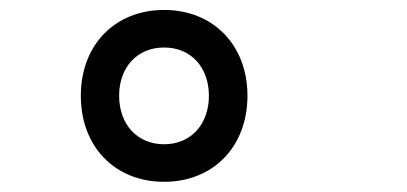

<svg xmlns="http://www.w3.org/2000/svg" viewBox="-20 -797 818 386"><path d="M310 -431.5C408.5 -431.5 477.5 -502 477.5 -604.5C477.5 -706.5 408.5 -777 310 -777C211 -777 142.5 -706.5 142.5 -604.5C142.5 -502 211 -431.5 310 -431.5ZM219.5 -604.5C219.5 -660.5 254.5 -701.5 310 -701.5C365 -701.5 400 -660.5 400 -604.5C400 -548.5 365 -507 310 -507C254.5 -507 219.5 -548.5 219.5 -604.5Z"/></svg>

Font: Monaspace Neon Wide
Style: Bold
Weight: 700
Width: 7
Designer: Riley Cran & the Lettermatic Team
Foundry: Lettermatic
Version: Version 1.000 (Monaspace Neon)